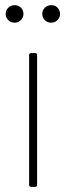

<svg xmlns="http://www.w3.org/2000/svg" viewBox="-20 -712 257 745"><path d="M101 -506H116Q124 -506 124 -498V5Q124 13 116 13H101Q93 13 93 5V-498Q93 -506 101 -506ZM179 -692Q194 -692 203.5 -682Q213 -672 213 -658Q213 -644 203 -634Q193 -624 179 -624Q164 -624 154 -634Q144 -644 144 -658Q144 -672 154 -682Q164 -692 179 -692ZM37 -692Q52 -692 61.5 -682Q71 -672 71 -658Q71 -644 61 -634Q51 -624 37 -624Q22 -624 12 -634Q2 -644 2 -658Q2 -672 12 -682Q22 -692 37 -692Z"/></svg>

Font: LINE Seed JP_TTF Thin
Style: Regular
Weight: 250
Designer: LY Corporation & Fontrix & Fontworks
Version: Version 1.008